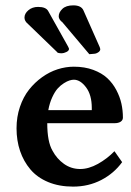

<svg xmlns="http://www.w3.org/2000/svg" viewBox="-20 -690 493 720"><path d="M123 -664.1Q152.8 -664.1 161.1 -647.9L234.9 -516.1Q238.8 -508.3 238.8 -506.8Q238.8 -499.5 228.8 -494.9Q218.8 -490.2 211.9 -490.2Q197.8 -490.2 193.8 -494.1H194.8Q176.8 -511.7 139.9 -547.1Q103 -582.5 85 -600.1Q71.8 -610.8 71.8 -624Q71.8 -639.2 86.4 -651.6Q101.1 -664.1 123 -664.1ZM254.9 -669.9Q284.7 -669.9 293 -650.9L354 -513.2Q356 -507.3 356 -504.9Q356 -502.4 353.8 -498.8Q351.6 -495.1 344.5 -491.5Q337.4 -487.8 327.1 -487.8Q314.9 -487.3 314.9 -486.8L211.9 -608.9V-607.9Q200.2 -618.2 200.2 -628.9Q200.2 -643.6 213.9 -656.7Q227.5 -669.9 254.9 -669.9ZM161.1 -276.9H324.2V-285.2Q324.2 -334 302.7 -362.5Q281.2 -391.1 256.8 -391.1Q250 -391.1 241 -388.4Q231.9 -385.7 219.5 -377.9Q207 -370.1 196.3 -358.2Q185.5 -346.2 175.8 -325Q166 -303.7 161.1 -276.9ZM409.2 -123 438 -82Q407.7 -40 359.9 -15.1Q312 9.8 253.9 9.8Q201.7 9.8 160.6 -7.3Q119.6 -24.4 94 -54.7Q68.4 -85 55.2 -124Q42 -163.1 42 -209Q42 -251.5 54.7 -289.1Q67.4 -326.7 88.9 -353.8Q110.4 -380.9 137.9 -400.6Q165.5 -420.4 196 -430.2Q226.6 -439.9 256.8 -439.9Q297.4 -439.9 329.6 -428Q361.8 -416 382.3 -397Q402.8 -377.9 416.3 -352.3Q429.7 -326.7 435.3 -301.3Q440.9 -275.9 440.9 -249Q440.9 -239.3 432.4 -233.6Q423.8 -228 409.2 -228H157.2Q157.2 -158.7 176.8 -125Q192.9 -94.7 220 -75.4Q247.1 -56.2 280.8 -56.2Q312.5 -56.2 347.2 -75.4Q381.8 -94.7 409.2 -123Z"/></svg>

Font: Linear Smooth
Style: Bold
Weight: 700
Designer: Philipp H. Poll, Flanker
Foundry: Philipp H. Poll, reworked by Flanker
Version: Version 1.061 | FøM Fix